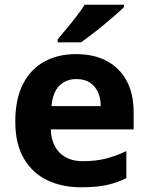

<svg xmlns="http://www.w3.org/2000/svg" viewBox="-20 -786 631 816"><path d="M303 -556Q379 -556 433.5 -527Q488 -498 518 -443Q548 -388 548 -308V-236H196Q198 -173 233.5 -137Q269 -101 332 -101Q385 -101 428 -111.5Q471 -122 517 -144V-29Q477 -9 432.5 0.5Q388 10 325 10Q243 10 180 -20.5Q117 -51 81 -113Q45 -175 45 -269Q45 -365 77.5 -428.5Q110 -492 168 -524Q226 -556 303 -556ZM304 -450Q261 -450 232.5 -422Q204 -394 199 -335H408Q408 -368 396.5 -394Q385 -420 362 -435Q339 -450 304 -450ZM507 -756Q493 -742 470 -722Q447 -702 420.5 -680Q394 -658 368.5 -638.5Q343 -619 324 -606H225V-619Q241 -638 262.5 -663.5Q284 -689 305 -716.5Q326 -744 340 -766H507Z"/></svg>

Font: Noto Sans Hebrew
Style: Bold
Weight: 700
Designer: Monotype Design Team
Foundry: Monotype Imaging Inc.
Version: Version 2.003